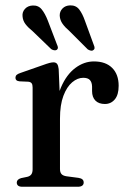

<svg xmlns="http://www.w3.org/2000/svg" viewBox="-20 -713 488 733"><path d="M192 -260Q192 -331 213 -379.8Q234 -428.5 267.5 -453.5Q301 -478.5 338.5 -478.5Q383.5 -478.5 408.2 -453.8Q433 -429 433 -385.5Q433 -351 418.2 -333.5Q403.5 -316 380.5 -316Q357 -316 344.2 -329Q331.5 -342 331.5 -365.5V-382.5Q331 -399 323.2 -407.5Q315.5 -416 297.5 -416Q276 -416 255.5 -398.8Q235 -381.5 222 -347Q209 -312.5 209 -260ZM204 -449.5 209 -330.5V-67.5Q209 -55 214.8 -48.5Q220.5 -42 234 -40L279.5 -34Q289.5 -32.5 294.5 -28.2Q299.5 -24 299.5 -16Q299.5 -8.5 293.8 -4.2Q288 0 277 0H65.5Q54.5 0 49.2 -4.2Q44 -8.5 44 -16Q44 -22 48 -26.2Q52 -30.5 60.5 -33L84.5 -38Q94.5 -40.5 99.5 -47.2Q104.5 -54 104.5 -67V-379Q104.5 -390 100.8 -395Q97 -400 88.5 -401L54.5 -402.5Q46 -403.5 42.5 -407Q39 -410.5 39 -416Q39 -422.5 43.2 -426.8Q47.5 -431 58 -434.5L141 -463.5Q160 -470.5 169.2 -472.8Q178.5 -475 184 -475Q193.5 -475 198 -469Q202.5 -463 204 -449.5ZM162.5 -634.5 197.5 -543Q200.5 -537 201 -532Q201.5 -527 197 -523Q193 -520 187 -521Q181 -522 175.5 -525.5L105 -593.5Q87.5 -607.5 77.2 -621Q67 -634.5 66 -651.5Q64.5 -667 75.2 -679Q86 -691 104.5 -692Q126.5 -693 139.2 -677.2Q152 -661.5 162.5 -634.5ZM304.5 -633 338 -541.5Q341 -535 341 -530Q341 -525 336.5 -522Q332.5 -518.5 326.5 -519.8Q320.5 -521 315 -524.5L245 -594.5Q228.5 -608.5 218.8 -622.2Q209 -636 208 -653Q207.5 -669 218.5 -680.5Q229.5 -692 248 -692.5Q270 -693 282.5 -676.8Q295 -660.5 304.5 -633Z"/></svg>

Font: Fraunces 20pt
Style: Regular
Weight: 400
Version: Version 1.000;[b76b70a41]